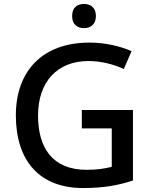

<svg xmlns="http://www.w3.org/2000/svg" viewBox="-20 -939 767 969"><path d="M404 -919C371 -919 344 -902 344 -858C344 -815 371 -797 404 -797C436 -797 464 -815 464 -858C464 -902 436 -919 404 -919ZM393 -384V-291H544V-97C511 -89 474 -82 417 -82C243 -82 172 -195 172 -356C172 -525 268 -631 427 -631C493 -631 556 -613 605 -591L644 -681C583 -707 510 -724 431 -724C195 -724 60 -581 60 -357C60 -127 180 10 399 10C500 10 575 -3 651 -28V-384Z"/></svg>

Font: Noto Sans Bassa Vah Medium
Style: Regular
Weight: 500
Designer: Monotype Design Team
Foundry: Monotype Imaging Inc.
Version: Version 2.002